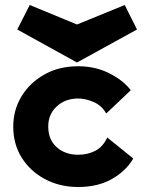

<svg xmlns="http://www.w3.org/2000/svg" viewBox="-20 -742 581 768"><path d="M293 6Q219 6 160 -25.5Q101 -57 67 -111Q33 -165 33 -236Q33 -302 66 -356.5Q99 -411 157.5 -444Q216 -477 293 -477Q362 -477 418 -448.5Q474 -420 503 -381L405 -288Q387 -320 354.5 -334Q322 -348 293 -348Q241 -348 207 -316.5Q173 -285 173 -236Q173 -183 207 -153Q241 -123 293 -123Q331 -123 361.5 -139Q392 -155 409 -192L513 -108Q485 -59 428.5 -26.5Q372 6 293 6ZM288 -492 49 -624 99 -722 288 -644 479 -722 528 -624Z"/></svg>

Font: Lil Grotesk Black
Style: Regular
Weight: 900
Designer: Bastien Sozeau
Foundry: NBR — Bastien Sozeau
Version: Version 3.003; ttfautohint (v1.8.4.7-5d5b);gftools[0.9.33]